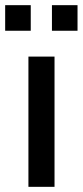

<svg xmlns="http://www.w3.org/2000/svg" viewBox="-30 -723 320 743"><path d="M80 0V-504H181V0ZM171 -604V-703H270V-604ZM-10 -604V-703H89V-604Z"/></svg>

Font: Mulish SemiBold
Style: Regular
Weight: 600
Designer: Vernon Adams
Foundry: Vernon Adams
Version: Version 3.603; ttfautohint (v1.8.3)